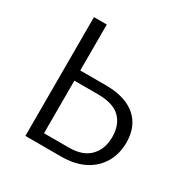

<svg xmlns="http://www.w3.org/2000/svg" viewBox="-152 -790 898 921"><g transform="rotate(30 297.0 -329.0)"><path d="M109.1 0V-658H180.1V-55.8H318.4Q394.6 -55.8 433.8 -96.3Q472.9 -136.7 472.9 -203.5Q472.9 -269.9 434.5 -308.5Q396 -347.1 309.8 -347.1H154.9V-403.5H321.8Q429.2 -403.5 487.1 -354Q545 -304.6 545 -214.5Q545 -151.4 516.4 -102.7Q487.7 -54 434.8 -27Q381.8 0 307.5 0Z"/></g></svg>

Font: Ysabeau
Style: Bold
Weight: 700
Designer: Christian Thalmann (Catharsis Fonts)
Version: Version 2.000;gftools[0.9.27.dev2+g8671c4b]